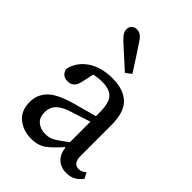

<svg xmlns="http://www.w3.org/2000/svg" viewBox="-226 -866 981 981"><g transform="rotate(45 265.0 -375.0)"><path d="M435 11Q396 11 370.5 -12Q345 -35 340 -78H336Q301 -37 268.5 -11.5Q236 14 183 14Q127 14 86.5 -18.5Q46 -51 46 -115Q46 -165 80.5 -202.5Q115 -240 210 -267Q242 -275 274 -284.5Q306 -294 337 -302V-327Q337 -398 312.5 -423.5Q288 -449 236 -449Q206 -449 177 -442L163 -379Q153 -325 109 -325Q86 -325 73.5 -337Q61 -349 59 -367Q73 -427 126.5 -463Q180 -499 261 -499Q339 -499 382 -459.5Q425 -420 425 -325V-106Q425 -75 435.5 -61.5Q446 -48 465 -48Q478 -48 487.5 -53Q497 -58 505 -65L522 -35Q490 11 435 11ZM137 -131Q137 -93 160 -73.5Q183 -54 220 -54Q249 -54 273 -68.5Q297 -83 337 -114V-262L235 -229Q193 -216 172 -200Q151 -184 144 -166.5Q137 -149 137 -131ZM316 -586 285 -563Q255 -590 226 -616.5Q197 -643 167 -670Q147 -689 140 -701Q133 -713 133 -726Q133 -745 144.5 -754.5Q156 -764 172 -764Q187 -764 200 -755Q213 -746 227 -723Q250 -689 272 -655Q294 -621 316 -586Z"/></g></svg>

Font: Source Serif 4 SmText
Style: Regular
Weight: 400
Designer: Frank Grießhammer
Foundry: Adobe
Version: Version 4.005;hotconv 1.1.0;makeotfexe 2.6.0